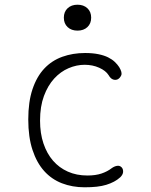

<svg xmlns="http://www.w3.org/2000/svg" viewBox="-20 -785 640 815"><path d="M100 -278Q100 -353 118 -406.5Q136 -460 168 -494Q200 -528 244.5 -544Q289 -560 341 -560Q373 -560 397.5 -555Q422 -550 439 -541.5Q456 -533 467.5 -522Q479 -511 486 -500Q500 -477 494.5 -465Q489 -453 479 -448Q469 -444 459 -448Q449 -452 441 -466Q429 -485 401 -497.5Q373 -510 339 -510Q305 -510 271 -495.5Q237 -481 210 -451.5Q183 -422 166.5 -377.5Q150 -333 150 -273Q150 -219 164.5 -176Q179 -133 205 -103Q231 -73 268 -56.5Q305 -40 351 -40Q386 -40 411 -48.5Q436 -57 454 -71Q465 -79 476.5 -81Q488 -83 496 -75Q500 -71 501.5 -65.5Q503 -60 502.5 -54.5Q502 -49 499 -43.5Q496 -38 491 -33Q479 -22 464 -14Q449 -6 431 -0.5Q413 5 390.5 7.5Q368 10 339 10Q287 10 243 -7Q199 -24 167.5 -59Q136 -94 118 -148.5Q100 -203 100 -278ZM309 -655Q283 -655 267 -670Q251 -685 251 -710Q251 -735 267 -750Q283 -765 309 -765Q335 -765 351 -750Q367 -735 367 -710Q367 -685 351 -670Q335 -655 309 -655Z"/></svg>

Font: Maple Mono Thin
Style: Regular
Weight: 250
Monospace: yes
Designer: subframe7536
Version: Version 7.000